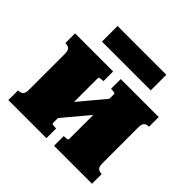

<svg xmlns="http://www.w3.org/2000/svg" viewBox="-184 -926 1105 1105"><g transform="rotate(45 368.5 -373.0)"><path d="M70 -125V-418Q70 -445 59.5 -454.5Q49 -464 30 -464H28V-543H338V-464H334Q328 -464 321 -463Q314 -462 308.5 -460.5Q303 -459 303 -456V-86Q303 -84 308.5 -82Q314 -80 321 -79.5Q328 -79 333 -79H338V0H28V-79H30Q49 -79 59.5 -88.5Q70 -98 70 -125ZM434 -86V-456Q434 -459 428.5 -460.5Q423 -462 416.5 -463Q410 -464 404 -464H400V-543H709V-464H707Q689 -464 678.5 -454.5Q668 -445 668 -418V-125Q668 -98 678.5 -88.5Q689 -79 707 -79H709V0H400V-79H404Q410 -79 416.5 -79.5Q423 -80 428.5 -82Q434 -84 434 -86ZM290 -113 232 -175 446 -431 504 -369ZM171 -746H568V-619H171Z"/></g></svg>

Font: Roboto Serif Black
Style: Regular
Weight: 900
Designer: Greg Gazdowicz
Foundry: Commercial Type
Version: Version 1.008